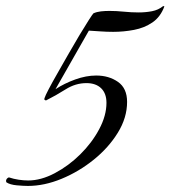

<svg xmlns="http://www.w3.org/2000/svg" viewBox="-75 -600 562 633"><path d="M17 13Q3 13 -19.5 11Q-42 9 -54 1Q-55 -1 -55 -5Q-54 -9 -52.5 -10.5Q-51 -12 -50 -13Q-48 -15 -45 -15Q-30 -10 -13.5 -7.5Q3 -5 18 -5Q60 -5 105.5 -29Q151 -53 189.5 -91Q228 -129 252 -174Q276 -219 276 -261Q276 -292 258.5 -309Q241 -326 210 -326Q174 -326 141.5 -305.5Q109 -285 77 -269Q74 -269 72 -271Q70 -273 72 -277Q74 -284 85.5 -306Q97 -328 114.5 -358.5Q132 -389 151 -422.5Q170 -456 187.5 -485Q205 -514 217.5 -533.5Q230 -553 233 -556Q244 -561 257.5 -562.5Q271 -564 286 -564Q309 -564 333.5 -561.5Q358 -559 382 -559Q405 -559 426 -563Q447 -567 463 -580L467 -579Q454 -544 427.5 -526Q401 -508 367 -501.5Q333 -495 298 -495Q277 -495 256.5 -496.5Q236 -498 218 -499L108 -306Q137 -325 173 -338Q209 -351 242 -351Q284 -351 314 -330Q344 -309 344 -264Q344 -212 313.5 -162.5Q283 -113 234 -73.5Q185 -34 128 -10.5Q71 13 17 13Z"/></svg>

Font: Great Vibes
Style: Regular
Weight: 400
Designer: Robert E. Leuschke, Viktoriya Grabowska, Viviana Monsalve, Eben Sorkin
Foundry: Robert E. Leuschke
Version: Version 1.103; ttfautohint (v1.8.4.7-5d5b)